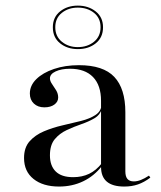

<svg xmlns="http://www.w3.org/2000/svg" viewBox="-20 -663 583 694"><path d="M345.2 -207.3V-298.4Q345.2 -354.8 316.1 -384.7Q287.1 -414.5 233.1 -414.5Q201.6 -414.5 181 -404.8Q160.5 -395.2 160.5 -379.8Q160.5 -370.2 168.1 -359.3Q175.8 -348.4 183.1 -336.3Q190.3 -324.2 190.3 -310.5Q190.3 -295.2 176.6 -285.1Q162.9 -275 140.3 -275Q116.9 -275 102.4 -288.7Q87.9 -302.4 87.9 -325Q87.9 -354 111.3 -377Q134.7 -400 175 -413.7Q215.3 -427.4 265.3 -427.4Q353.2 -427.4 393.1 -385.1Q433.1 -342.7 433.1 -257.3V-207.3ZM193.5 11.3Q135.5 11.3 101.2 -16.1Q66.9 -43.5 66.9 -91.9Q66.9 -129.8 87.1 -152.4Q107.3 -175 138.7 -188.3Q170.2 -201.6 205.2 -209.7Q240.3 -217.7 272.6 -225.8Q304.8 -233.9 325.4 -247.6Q346 -261.3 346.8 -283.9L347.6 -268.5Q341.9 -247.6 321.4 -235.5Q300.8 -223.4 273.8 -214.1Q246.8 -204.8 221 -192.7Q195.2 -180.6 177.8 -159.7Q160.5 -138.7 160.5 -101.6Q160.5 -63.7 181.5 -43.1Q202.4 -22.6 244.4 -22.6Q276.6 -22.6 302 -34.7Q327.4 -46.8 348.4 -73.4V-62.9Q320.2 -26.6 280.6 -7.7Q241.1 11.3 193.5 11.3ZM433.1 -43.5Q433.1 -25 440.7 -16.1Q448.4 -7.3 463.7 -7.3Q475.8 -7.3 489.1 -12.5Q502.4 -17.7 518.5 -28.2L523.4 -21Q500.8 -4 478.6 3.6Q456.5 11.3 429 11.3Q387.1 11.3 366.1 -6.5Q345.2 -24.2 345.2 -59.7V-207.3H433.1ZM261.3 -485.5Q223.4 -485.5 197.2 -506.5Q171 -527.4 171 -564.5Q171 -600.8 197.2 -621.8Q223.4 -642.7 261.3 -642.7Q299.2 -642.7 325.8 -621.8Q352.4 -600.8 352.4 -564.5Q352.4 -527.4 326.2 -506.5Q300 -485.5 261.3 -485.5ZM261.3 -492.7Q296 -492.7 319.8 -512.1Q343.5 -531.5 343.5 -564.5Q343.5 -597.6 319.8 -616.5Q296 -635.5 261.3 -635.5Q227.4 -635.5 203.6 -616.5Q179.8 -597.6 179.8 -564.5Q179.8 -531.5 203.6 -512.1Q227.4 -492.7 261.3 -492.7Z"/></svg>

Font: Playfair 144pt SemiExpanded Medium
Style: Regular
Weight: 500
Width: 6
Designer: Claus Eggers Sørensen
Foundry: Claus Eggers Sørensen
Version: Version 2.203